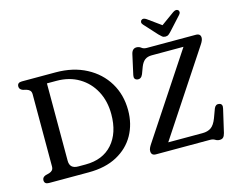

<svg xmlns="http://www.w3.org/2000/svg" viewBox="-119 -1077 1590 1278"><g transform="rotate(-15 676.0 -438.0)"><path d="M42 -27Q42 -47.5 65.5 -56L91 -62.5Q105.5 -67 113.2 -76Q121 -85 121 -102V-598Q121 -615 113.2 -624Q105.5 -633 91 -637.5L65.5 -644Q42 -652.5 42 -673Q42 -700 73.5 -700H306.5Q426.5 -700 517 -652.2Q607.5 -604.5 657.5 -521.5Q707.5 -438.5 707.5 -332Q707.5 -237.5 665.8 -162.5Q624 -87.5 543.5 -43.8Q463 0 347 0H73.5Q42 0 42 -27ZM340.5 -56Q459.5 -56 526 -131.2Q592.5 -206.5 592.5 -335.5Q592.5 -425.5 555.5 -495Q518.5 -564.5 452 -604.2Q385.5 -644 296.5 -644H231.5V-111Q231.5 -56 290 -56ZM1287.5 -628 910 -56H1146.5Q1182 -56 1205.2 -72Q1228.5 -88 1245 -131L1268.5 -194.5Q1279.5 -220 1303 -215.5Q1329 -210.5 1320.5 -177.5L1284 -20Q1279 -0.5 1270.5 8.2Q1262 17 1245.5 17Q1229.5 17 1216.2 8.5Q1203 0 1182.5 0H810.5Q778.5 0 778.5 -30.5Q778.5 -41.5 783.5 -52.2Q788.5 -63 796.5 -75L1172.5 -644H954Q924.5 -644 906.5 -630.5Q888.5 -617 876.5 -587L858.5 -539Q846 -509 820 -513.5Q794.5 -518.5 801 -548.5L831 -684Q839 -721.5 869 -721.5Q886.5 -721.5 899.8 -710.8Q913 -700 935 -700H1272.5Q1305 -700 1305 -671Q1305 -654 1287.5 -628ZM1117.5 -767Q1106.5 -755 1097.5 -747.8Q1088.5 -740.5 1075.5 -740.5Q1061.5 -740.5 1052.5 -747.8Q1043.5 -755 1032 -767L950 -857Q941.5 -866.5 942.2 -875.2Q943 -884 948.5 -888.5Q961.5 -900 983.5 -885L1075 -819L1166.5 -885Q1188.5 -899.5 1201.5 -888.5Q1207 -884 1207.5 -875.2Q1208 -866.5 1199.5 -857Z"/></g></svg>

Font: Fraunces 72pt S100
Style: Regular
Weight: 400
Version: Version 1.000; ttfautohint (v1.8.3)